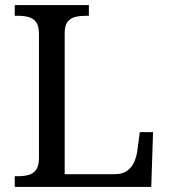

<svg xmlns="http://www.w3.org/2000/svg" viewBox="-20 -734 663 754"><path d="M38 0V-42H51Q74 -42 92.5 -47Q111 -52 122 -67.5Q133 -83 133 -114V-600Q133 -632 122 -647Q111 -662 92.5 -667Q74 -672 51 -672H38V-714H329V-672H316Q294 -672 275.5 -667.5Q257 -663 245.5 -648.5Q234 -634 234 -604V-50H431Q461 -50 479.5 -63.5Q498 -77 507 -98Q516 -119 519 -140L529 -215H581L574 0Z"/></svg>

Font: Noto Serif Khmer
Style: Regular
Weight: 400
Designer: Danh Hong and the Monotype Design Team
Foundry: Monotype Imaging Inc.
Version: Version 2.003